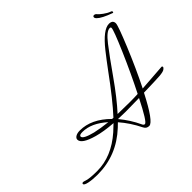

<svg xmlns="http://www.w3.org/2000/svg" viewBox="-279 -1104 1400 1400"><g transform="rotate(-45 421.5 -403.5)"><path d="M816 -819Q816 -832 828 -832Q840 -832 848.5 -821Q857 -810 882.5 -791Q908 -772 933 -763Q943 -760 943 -752.5Q943 -745 937 -745Q853 -775 826 -802Q816 -812 816 -819ZM133 -274Q133 -249 224 -226Q276 -214 350 -206Q257 -289 166 -289Q133 -289 133 -274ZM529 -7Q550 -7 633 -172Q521 -170 493.5 -170Q466 -170 416 -172Q475 -101 512 -21Q518 -7 529 -7ZM842 -684Q809 -684 754 -613.5Q699 -543 608.5 -414Q518 -285 440 -200Q510 -198 562.5 -198Q615 -198 647 -200Q718 -340 785.5 -496Q853 -652 853 -675Q853 -684 842 -684ZM701 -202 909 -217Q917 -217 917 -209Q917 -201 903.5 -192Q890 -183 851 -180Q812 -177 686 -174Q584 25 542 25Q514 25 502 0Q458 -89 399 -156L370 -128Q222 10 25 10Q-25 10 -62.5 2.5Q-100 -5 -100 -18Q-100 -27 -89 -27Q-82 -27 -72 -23Q-42 -11 41 -11Q190 -11 323 -128Q371 -173 372 -174Q278 -181 214 -199Q100 -231 100 -275Q100 -290 116.5 -300Q133 -310 160 -310Q279 -310 386 -203Q395 -203 399 -202Q488 -298 616 -474Q661 -535 706 -592Q800 -710 860 -710Q899 -710 899 -676Q899 -653 834.5 -496.5Q770 -340 701 -202Z"/></g></svg>

Font: Mrs Saint Delafield
Style: Regular
Weight: 400
Designer: Alejandro Paul
Foundry: Alejandro Paul
Version: Version 1.000